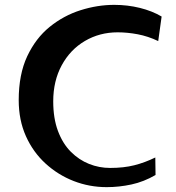

<svg xmlns="http://www.w3.org/2000/svg" viewBox="-20 -768 725 790"><path d="M419 2Q348 2 283.5 -23Q219 -48 167.5 -95Q116 -142 86.5 -208Q57 -274 57 -356Q57 -462 92 -536.5Q127 -611 184.5 -657.5Q242 -704 311.5 -726Q381 -748 450 -748Q505 -748 555.5 -735.5Q606 -723 645 -700L631 -599Q589 -619 546.5 -627Q504 -635 464 -635Q390 -635 329.5 -599.5Q269 -564 234 -499.5Q199 -435 199 -351Q199 -281 218.5 -229Q238 -177 271.5 -143.5Q305 -110 346.5 -93.5Q388 -77 433 -77Q489 -77 532.5 -88Q576 -99 619 -120L620 -48Q572 -20 521 -9Q470 2 419 2Z"/></svg>

Font: Marhey Light
Style: Regular
Weight: 400
Version: Version 1.000